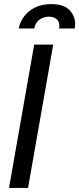

<svg xmlns="http://www.w3.org/2000/svg" viewBox="-20 -918 387 938"><path d="M24 0 147 -700H240L117 0ZM71.5 -779Q77 -809.5 97 -836.8Q117 -864 150.5 -881Q184 -898 230 -898Q291 -898 319 -869.2Q347 -840.5 347 -801Q347 -796 346.5 -790.5Q346 -785 345 -779H269Q270 -785 270 -791.5Q270 -814.5 255.5 -825.5Q241 -836.5 219 -836.5Q194 -836.5 173.5 -822.5Q153 -808.5 147.5 -779Z"/></svg>

Font: Cabin
Style: Italic
Weight: 400
Width: 4
Italic angle: -10°
Designer: Pablo Impallari
Foundry: Pablo Impallari. http://www.impallari.com Igino Marini. http://www.ikern.com
Version: Version 3.001